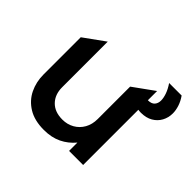

<svg xmlns="http://www.w3.org/2000/svg" viewBox="-145 -763 952 952"><g transform="rotate(45 331.0 -287.0)"><path d="M267.6 15Q201.2 15 157.7 -11.7Q114.2 -38.4 92.9 -82.3Q71.6 -126.2 71.6 -178.4V-439.5L181.6 -518.8V-199.1Q181.6 -148.1 211.7 -117.2Q241.8 -86.2 295.6 -86.2Q330.2 -86.2 358 -102.1Q385.7 -117.9 401.8 -146.3Q417.8 -174.8 417.8 -212.2V-439.5L527.8 -518.8V0H429.1V-58.5Q400.1 -23.6 360.2 -4.3Q320.2 15 267.6 15ZM546.8 -385.6Q535.4 -385.6 523.5 -387.9Q511.6 -390.1 498.6 -393.2V-458.8Q516.4 -453.9 527.8 -453.9Q552.8 -453.9 564 -466.6Q575.2 -479.4 575.2 -499.2Q575.2 -517.4 567.2 -540.4Q559.2 -563.4 541.9 -588.9H629.6Q646.1 -565.4 653.8 -541.3Q661.6 -517.2 661.6 -495.4Q661.6 -465.2 648 -440.3Q634.4 -415.3 608.9 -400.5Q583.3 -385.6 546.8 -385.6Z"/></g></svg>

Font: Geologica-Sharp
Style: Regular
Weight: 100
Designer: Sindre Bremnes, Frode Helland
Foundry: Monokrom Skriftforlag AS
Version: Version 1.010;gftools[0.9.28]